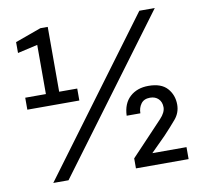

<svg xmlns="http://www.w3.org/2000/svg" viewBox="-78 -784 921 869"><g transform="rotate(-10 382.5 -350.0)"><path d="M40 -347V-402H135V-628L43 -607V-657L162 -700H196V-402H279V-347ZM98 0 617 -700H688L168 0ZM478 0V-46L566 -139Q599 -174 624 -200.5Q649 -227 649 -251Q649 -275 634.5 -289.5Q620 -304 596 -304Q568 -304 554.5 -285.5Q541 -267 541 -242H478Q480 -298 513 -328Q546 -358 598 -358Q657 -358 684.5 -327Q712 -296 712 -252Q712 -215 688 -186.5Q664 -158 631 -123L563 -55H720V0Z"/></g></svg>

Font: Rethink Sans
Style: Regular
Weight: 400
Designer: The Rethink Sans project authors (Hans Thiessen). DM Sans designed by Colophon Foundry.
Foundry: Rethink Communications LLC
Version: Version 1.001